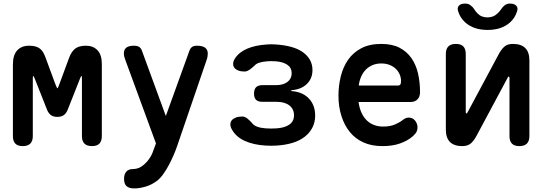

<svg xmlns="http://www.w3.org/2000/svg" viewBox="-20 -805 3040 1071"><path d="M548 -46Q548 -18 534.5 -4Q521 10 493 10Q465 10 451 -4Q437 -18 437 -46V-366Q437 -381 435 -381H434Q432 -381 426 -366L360 -199Q352 -176 338 -164.5Q324 -153 300 -153Q276 -153 262 -164.5Q248 -176 240 -199L174 -366Q168 -381 165 -381Q163 -381 163 -366V-46Q163 -18 149 -4Q135 10 107 10Q79 10 65.5 -4Q52 -18 52 -46V-445Q52 -498 76 -524Q100 -550 142 -550Q163 -550 177.5 -546Q192 -542 203 -533.5Q214 -525 221 -512.5Q228 -500 234 -484L289 -335Q298 -312 300.5 -312.5Q303 -313 311 -335L366 -484Q378 -516 398.5 -533Q419 -550 460 -550Q500 -550 524 -524.5Q548 -499 548 -448Z M841 19 850 -5 679 -471Q675 -481 673 -490Q671 -499 671 -507Q671 -529 685 -539.5Q699 -550 726 -550Q746 -550 756 -543.5Q766 -537 771 -524L905 -158L1037 -523Q1042 -537 1052 -543.5Q1062 -550 1079 -550Q1109 -550 1124 -539Q1139 -528 1139 -506Q1139 -498 1137.5 -489Q1136 -480 1132 -469L968 10Q961 31 949 59Q937 87 922.5 114.5Q908 142 890.5 166.5Q873 191 854 205Q824 227 790.5 236.5Q757 246 730 246Q700 246 686 233.5Q672 221 672 193V192Q672 167 684.5 152.5Q697 138 722 138Q739 138 753.5 132Q768 126 781 115Q794 104 803 93Q812 82 819 70.5Q826 59 831 46.5Q836 34 841 19Z M1290 -478Q1313 -514 1359 -533.5Q1405 -553 1469 -557Q1481 -558 1493 -558Q1505 -558 1518 -557Q1564 -554 1602 -544Q1640 -534 1666.5 -516Q1693 -498 1708 -472.5Q1723 -447 1723 -414Q1723 -366 1690.5 -335.5Q1658 -305 1605 -302V-297Q1667 -293 1702.5 -256Q1738 -219 1738 -160Q1738 -123 1722.5 -93Q1707 -63 1679 -41.5Q1651 -20 1611.5 -8Q1572 4 1523 7Q1508 8 1492.5 8Q1477 8 1462 7Q1394 3 1345.5 -19Q1297 -41 1274 -82Q1265 -97 1265 -110.5Q1265 -124 1272.5 -133.5Q1280 -143 1295 -149Q1310 -155 1331 -155Q1339 -155 1346 -152Q1353 -149 1359 -144.5Q1365 -140 1371 -134L1384 -121Q1394 -106 1414 -98.5Q1434 -91 1462 -89Q1477 -88 1492.5 -88Q1508 -88 1523 -89Q1568 -92 1594 -110Q1620 -128 1620 -162Q1620 -197 1594 -217Q1568 -237 1523 -237H1444Q1420 -237 1408.5 -248Q1397 -259 1397 -283Q1397 -307 1408.5 -318.5Q1420 -330 1444 -330H1519Q1560 -330 1583.5 -348Q1607 -366 1607 -396Q1607 -427 1583 -443.5Q1559 -460 1518 -463Q1505 -464 1493 -464Q1481 -464 1469 -463Q1445 -461 1427 -455.5Q1409 -450 1400 -439Q1392 -432 1385 -426Q1378 -420 1372 -416Q1366 -412 1359 -409Q1352 -406 1344 -406Q1323 -406 1308.5 -412Q1294 -418 1287 -427.5Q1280 -437 1280.5 -450.5Q1281 -464 1290 -478Z M2260 -149Q2282 -149 2295.5 -132Q2309 -115 2309 -94Q2309 -82 2304 -71Q2299 -60 2284 -46Q2268 -32 2250 -22Q2232 -12 2210.5 -4.5Q2189 3 2165 6.5Q2141 10 2113 10Q2053 10 2007.5 -10.5Q1962 -31 1931.5 -68.5Q1901 -106 1884.5 -158Q1868 -210 1868 -271Q1868 -327 1881 -379.5Q1894 -432 1922 -472Q1950 -512 1995.5 -536Q2041 -560 2107 -560Q2168 -560 2209 -538.5Q2250 -517 2275.5 -480Q2301 -443 2312 -394.5Q2323 -346 2323 -290Q2323 -266 2309 -251Q2295 -236 2270 -236H1980Q1985 -200 1997.5 -174Q2010 -148 2028 -131.5Q2046 -115 2068.5 -107Q2091 -99 2117 -99Q2157 -99 2185 -111.5Q2213 -124 2227 -136Q2236 -143 2243.5 -146Q2251 -149 2260 -149ZM1981 -328H2203Q2208 -328 2212.5 -333Q2217 -338 2217 -353Q2217 -371 2210 -388.5Q2203 -406 2189 -420Q2175 -434 2154 -442.5Q2133 -451 2107 -451Q2080 -451 2058.5 -442Q2037 -433 2021 -417Q2005 -401 1995 -378.5Q1985 -356 1981 -328Z M2467 -82V-504Q2467 -532 2481 -546Q2495 -560 2523 -560Q2551 -560 2564.5 -546Q2578 -532 2578 -504V-178Q2580 -172 2582 -172Q2584 -172 2585 -174L2588 -178L2761 -501Q2775 -528 2792.5 -544Q2810 -560 2841 -560Q2887 -560 2910 -537Q2933 -514 2933 -468V-46Q2933 -18 2919 -4Q2905 10 2877 10Q2849 10 2835.5 -4Q2822 -18 2822 -46V-372Q2820 -378 2818 -378Q2816 -378 2815 -377L2812 -372L2639 -49Q2625 -22 2607.5 -6Q2590 10 2559 10Q2513 10 2490 -13Q2467 -36 2467 -82ZM2536 -741Q2529 -761 2539.5 -773Q2550 -785 2574 -785Q2584 -785 2592 -782.5Q2600 -780 2605 -775Q2617 -767 2624.5 -754.5Q2632 -742 2643 -731Q2664 -708 2699 -708Q2734 -708 2756 -731Q2767 -741 2775 -753Q2783 -765 2792 -773Q2799 -779 2806.5 -782Q2814 -785 2825 -785Q2849 -785 2860 -773Q2871 -761 2864 -741Q2853 -705 2824 -679Q2777 -638 2700 -638Q2623 -638 2576 -679Q2547 -705 2536 -741Z"/></svg>

Font: Maple Mono NL SemiBold
Style: Regular
Weight: 600
Monospace: yes
Designer: subframe7536
Version: Version 7.000